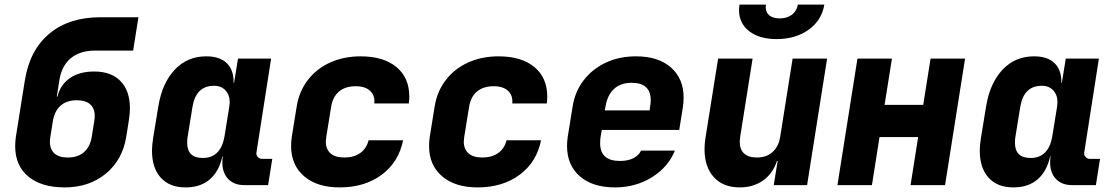

<svg xmlns="http://www.w3.org/2000/svg" viewBox="-20 -805 4840 835"><path d="M227 -385H230Q242 -436 283.5 -465Q325 -494 390 -494Q464 -494 504.5 -452Q545 -410 545 -334Q545 -311 540 -279L529 -210Q513 -110 440.5 -50Q368 10 261 10Q160 10 103 -37.5Q46 -85 46 -169Q46 -189 49 -210L88 -455Q109 -587 194.5 -658.5Q280 -730 417 -730H582L559 -585H394Q328 -585 288 -552Q248 -519 238 -455ZM210 -279 199 -210Q197 -196 197 -189Q197 -155 217 -137.5Q237 -120 275 -120Q319 -120 345.5 -143.5Q372 -167 379 -210L390 -279Q392 -293 392 -300Q392 -334 372 -351.5Q352 -369 314 -369Q270 -369 243.5 -345.5Q217 -322 210 -279Z M1164 -114 1146 0H1042Q998 0 972.5 -26.5Q947 -53 947 -98Q947 -116 949 -125H947Q933 -60 892.5 -25Q852 10 787 10Q717 10 679 -32.5Q641 -75 641 -150Q641 -172 646 -205L669 -345Q686 -445 740.5 -502.5Q795 -560 877 -560Q936 -560 966.5 -530Q997 -500 996 -445H998L1015 -550H1159L1095 -140Q1094 -130 1101.5 -122Q1109 -114 1120 -114ZM977 -340Q979 -354 979 -360Q979 -392 960.5 -412Q942 -432 911 -432Q832 -432 817 -340L796 -210Q794 -201 794 -184Q794 -118 862 -118Q901 -118 924.5 -141.5Q948 -165 956 -210Z M1246 -170Q1246 -189 1249 -210L1270 -340Q1280 -406 1318 -456Q1356 -506 1415.5 -533Q1475 -560 1548 -560Q1648 -560 1704 -513.5Q1760 -467 1760 -385Q1760 -375 1758 -355H1608Q1611 -390 1589.5 -410Q1568 -430 1527 -430Q1482 -430 1454.5 -407Q1427 -384 1420 -340L1399 -210Q1397 -196 1397 -190Q1397 -156 1417.5 -138Q1438 -120 1478 -120Q1519 -120 1546.5 -139.5Q1574 -159 1583 -195H1733Q1714 -100 1640 -45Q1566 10 1457 10Q1359 10 1302.5 -38.5Q1246 -87 1246 -170Z M1846 -170Q1846 -189 1849 -210L1870 -340Q1880 -406 1918 -456Q1956 -506 2015.5 -533Q2075 -560 2148 -560Q2248 -560 2304 -513.5Q2360 -467 2360 -385Q2360 -375 2358 -355H2208Q2211 -390 2189.5 -410Q2168 -430 2127 -430Q2082 -430 2054.5 -407Q2027 -384 2020 -340L1999 -210Q1997 -196 1997 -190Q1997 -156 2017.5 -138Q2038 -120 2078 -120Q2119 -120 2146.5 -139.5Q2174 -159 2183 -195H2333Q2314 -100 2240 -45Q2166 10 2057 10Q1959 10 1902.5 -38.5Q1846 -87 1846 -170Z M2953 -381Q2953 -361 2950 -340L2934 -240H2597L2592 -210Q2590 -200 2590 -182Q2590 -105 2676 -105Q2711 -105 2734.5 -117Q2758 -129 2768 -150H2915Q2886 -78 2815 -34Q2744 10 2655 10Q2557 10 2501.5 -38.5Q2446 -87 2446 -170Q2446 -189 2449 -210L2470 -340Q2480 -406 2518 -455.5Q2556 -505 2614.5 -532.5Q2673 -560 2746 -560Q2843 -560 2898 -511.5Q2953 -463 2953 -381ZM2610 -325H2805L2807 -340Q2810 -355 2810 -369Q2810 -445 2727 -445Q2679 -445 2650 -418Q2621 -391 2613 -340Z M3427 -550H3577L3490 0H3345L3362 -105H3359Q3341 -50 3298.5 -20Q3256 10 3197 10Q3125 10 3084.5 -34.5Q3044 -79 3044 -156Q3044 -182 3048 -205L3103 -550H3253L3199 -210Q3197 -194 3197 -189Q3197 -155 3216 -137.5Q3235 -120 3272 -120Q3313 -120 3339.5 -143.5Q3366 -167 3373 -210ZM3194 -761Q3194 -769 3196 -785H3311Q3310 -781 3310 -774Q3310 -751 3326 -738Q3342 -725 3371 -725Q3403 -725 3424 -741Q3445 -757 3450 -785H3565Q3554 -717 3497 -676Q3440 -635 3357 -635Q3282 -635 3238 -669.5Q3194 -704 3194 -761Z M3772 0H3622L3709 -550H3859L3827 -349H3995L4027 -550H4177L4090 0H3940L3973 -209H3805Z M4764 -114 4746 0H4642Q4598 0 4572.5 -26.5Q4547 -53 4547 -98Q4547 -116 4549 -125H4547Q4533 -60 4492.5 -25Q4452 10 4387 10Q4317 10 4279 -32.5Q4241 -75 4241 -150Q4241 -172 4246 -205L4269 -345Q4286 -445 4340.5 -502.5Q4395 -560 4477 -560Q4536 -560 4566.5 -530Q4597 -500 4596 -445H4598L4615 -550H4759L4695 -140Q4694 -130 4701.5 -122Q4709 -114 4720 -114ZM4577 -340Q4579 -354 4579 -360Q4579 -392 4560.5 -412Q4542 -432 4511 -432Q4432 -432 4417 -340L4396 -210Q4394 -201 4394 -184Q4394 -118 4462 -118Q4501 -118 4524.5 -141.5Q4548 -165 4556 -210Z"/></svg>

Font: JetBrains Mono Extra Bold
Style: Italic
Weight: 800
Italic angle: -9°
Monospace: yes
Designer: Philipp Nurullin, Konstantin Bulenkov
Foundry: JetBrains
Version: 2.002